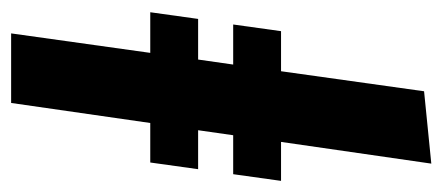

<svg xmlns="http://www.w3.org/2000/svg" viewBox="-245 -550 795 345"><g transform="rotate(90 152.5 -377.5)"><path d="M293 -399H223L214 -336H284L272 -250H201L165 0H40L75 -250H2L14 -336H87L96 -399H24L36 -485H108L144 -742L274 -755L235 -485H305Z"/></g></svg>

Font: Fira Sans Extra Condensed
Style: Bold Italic
Weight: 700
Width: 3
Italic angle: -8°
Designer: Carrois Corporate & Edenspiekermann AG
Foundry: Carrois Corporate GbR & Edenspiekermann AG
Version: Version 4.203